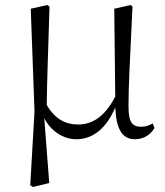

<svg xmlns="http://www.w3.org/2000/svg" viewBox="-20 -543 660 768"><path d="M285 14C353 14 406 -31 441 -113C445 -24 470 14 520 14C557 14 583 -6 598 -31L591 -49C577 -42 564 -36 545 -36C511 -36 494 -51 494 -117C494 -198 499 -288 510 -517L502 -523L437 -508L441 -157C402 -81 353 -45 293 -45C244 -45 201 -65 167 -123C168 -219 172 -317 178 -517L169 -523L103 -508L118 -98L101 198L112 205L177 189L157 -70C185 -16 236 14 285 14Z"/></svg>

Font: Noto Serif SC Light
Style: Regular
Weight: 300
Designer: Ryoko NISHIZUKA 西塚涼子 (kana & ideographs); Frank Grießhammer (Latin, Greek & Cyrillic); Wenlong ZHANG 张文龙 (bopomofo); San
Foundry: Adobe
Version: Version 2.001;hotconv 1.1.0;makeotfexe 2.6.0